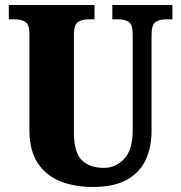

<svg xmlns="http://www.w3.org/2000/svg" viewBox="-20 -734 720 764"><path d="M350 10Q276 10 219 -13Q162 -36 129.5 -86Q97 -136 97 -218V-598Q97 -637 80.5 -647Q64 -657 41 -657H15V-714H356V-657H330Q307 -657 290.5 -646.5Q274 -636 274 -594V-210Q274 -127 305.5 -96.5Q337 -66 394 -66Q440 -66 474 -101.5Q508 -137 508 -217V-598Q508 -637 492 -647Q476 -657 453 -657H427V-714H666V-657H639Q615 -657 599 -646.5Q583 -636 583 -594V-215Q583 -148 559.5 -97.5Q536 -47 484.5 -18.5Q433 10 350 10Z"/></svg>

Font: Noto Serif Tamil Condensed Black
Style: Italic
Weight: 900
Width: 3
Italic angle: -12°
Designer: Indian Type Foundry, Tom Grace, and the Monotype Design Team
Foundry: Monotype Imaging Inc.
Version: Version 2.003; ttfautohint (v1.8.4.7-5d5b)